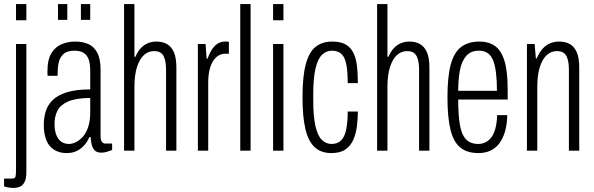

<svg xmlns="http://www.w3.org/2000/svg" viewBox="-23 -743 2928 947"><path d="M56 -643V-723H107V-643ZM42 184Q36 184 27 183Q18 182 9.5 180Q1 178 -3 176V138H33Q50 138 53 129.5Q56 121 56 95V-526H107V108Q107 136 99 153Q91 170 76.5 177Q62 184 42 184Z M306 12Q279 12 258 3Q237 -6 222.5 -23Q208 -40 200.5 -66.5Q193 -93 193 -128Q193 -163 202.5 -194Q212 -225 237 -249.5Q262 -274 307 -288Q352 -302 422 -302V-395Q422 -428 414.5 -449.5Q407 -471 390 -482Q373 -493 344 -493Q308 -493 290 -476.5Q272 -460 266.5 -434Q261 -408 261 -376V-369H212Q211 -374 211 -379Q211 -384 211 -391Q211 -449 230.5 -480.5Q250 -512 281 -525Q312 -538 348 -538Q385 -538 413 -525.5Q441 -513 457 -482.5Q473 -452 473 -399V-71Q473 -52 479.5 -43.5Q486 -35 496 -35H530V-3Q519 1 505 5.5Q491 10 477 10Q456 10 445 -0.5Q434 -11 429.5 -29Q425 -47 424 -67H418Q408 -44 392.5 -26.5Q377 -9 356 1.5Q335 12 306 12ZM318 -33Q333 -33 351.5 -42Q370 -51 386 -69Q402 -87 412 -117Q422 -147 422 -188V-260Q350 -259 312 -242Q274 -225 260 -196.5Q246 -168 246 -132Q246 -100 254.5 -78Q263 -56 278.5 -44.5Q294 -33 318 -33ZM263 -645V-723H309V-645ZM376 -645V-723H422V-645Z M589 0V-723H640V-463H645Q657 -491 673 -507Q689 -523 708 -530.5Q727 -538 748 -538Q778 -538 800 -526Q822 -514 834.5 -486Q847 -458 847 -408V0H796V-398Q796 -418 793.5 -435Q791 -452 784.5 -465Q778 -478 766.5 -484.5Q755 -491 736 -491Q709 -491 687.5 -472Q666 -453 653 -413.5Q640 -374 640 -313V0Z M953 0V-526H991L996 -454H1001Q1012 -485 1025.5 -503.5Q1039 -522 1054.5 -530Q1070 -538 1087 -538Q1093 -538 1097 -538Q1101 -538 1106 -536V-478H1085Q1072 -478 1057.5 -470.5Q1043 -463 1031 -446.5Q1019 -430 1011.5 -402.5Q1004 -375 1004 -334V0Z M1162 0V-723H1213V0Z M1324 -643V-723H1375V-643ZM1324 0V-526H1375V0Z M1611 12Q1560 12 1528.5 -17.5Q1497 -47 1483 -108Q1469 -169 1469 -263Q1469 -365 1485 -425.5Q1501 -486 1533.5 -512Q1566 -538 1616 -538Q1655 -538 1679.5 -525Q1704 -512 1718 -486.5Q1732 -461 1737 -422.5Q1742 -384 1742 -333H1692Q1692 -388 1685.5 -423.5Q1679 -459 1662 -476Q1645 -493 1614 -493Q1587 -493 1566 -473.5Q1545 -454 1533.5 -406.5Q1522 -359 1522 -273V-250Q1522 -168 1533 -120.5Q1544 -73 1564.5 -53Q1585 -33 1612 -33Q1643 -33 1660.5 -51.5Q1678 -70 1685 -106Q1692 -142 1692 -193H1742Q1742 -157 1737.5 -121Q1733 -85 1720 -54.5Q1707 -24 1681 -6Q1655 12 1611 12Z M1837 0V-723H1888V-463H1893Q1905 -491 1921 -507Q1937 -523 1956 -530.5Q1975 -538 1996 -538Q2026 -538 2048 -526Q2070 -514 2082.5 -486Q2095 -458 2095 -408V0H2044V-398Q2044 -418 2041.5 -435Q2039 -452 2032.5 -465Q2026 -478 2014.5 -484.5Q2003 -491 1984 -491Q1957 -491 1935.5 -472Q1914 -453 1901 -413.5Q1888 -374 1888 -313V0Z M2337 12Q2280 12 2246.5 -16Q2213 -44 2198.5 -105Q2184 -166 2184 -263Q2184 -364 2200 -424Q2216 -484 2251 -511Q2286 -538 2343 -538Q2387 -538 2418 -516.5Q2449 -495 2465 -443.5Q2481 -392 2481 -302V-252H2237Q2237 -178 2245 -129Q2253 -80 2275 -56.5Q2297 -33 2336 -33Q2355 -33 2371.5 -41Q2388 -49 2400.5 -65.5Q2413 -82 2420.5 -109.5Q2428 -137 2429 -175H2479Q2478 -130 2468 -95Q2458 -60 2440 -36Q2422 -12 2396 0Q2370 12 2337 12ZM2237 -295H2428Q2428 -346 2423.5 -383Q2419 -420 2409.5 -444.5Q2400 -469 2382.5 -481Q2365 -493 2340 -493Q2299 -493 2276.5 -467Q2254 -441 2245.5 -396.5Q2237 -352 2237 -295Z M2576 0V-526H2614L2620 -455H2624Q2637 -485 2654 -503.5Q2671 -522 2692 -530Q2713 -538 2734 -538Q2765 -538 2787 -526Q2809 -514 2821.5 -486Q2834 -458 2834 -408V0H2783V-398Q2783 -418 2780.5 -435Q2778 -452 2771.5 -465Q2765 -478 2753.5 -484.5Q2742 -491 2723 -491Q2696 -491 2674.5 -472Q2653 -453 2640 -413.5Q2627 -374 2627 -313V0Z"/></svg>

Font: Archivo ExtraCondensed ExtraLight
Style: Regular
Weight: 250
Width: 2
Designer: Hector Gatti
Foundry: Omnibus-Type
Version: Version 2.001